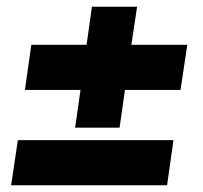

<svg xmlns="http://www.w3.org/2000/svg" viewBox="-20 -581 602 570"><path d="M536 -448 516 -314H351L335 -202H203L219 -314H54L73 -448H237L253 -561H387L370 -448ZM33 -165H495L476 -31H13Z"/></svg>

Font: Exo 2.0 Extra Bold
Style: Italic
Weight: 800
Italic angle: -8°
Designer: Natanael Gama
Version: Version 1.001;PS 001.001;hotconv 1.0.70;makeotf.lib2.5.58329